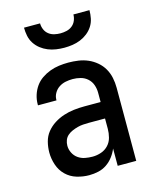

<svg xmlns="http://www.w3.org/2000/svg" viewBox="-113 -816 726 901"><g transform="rotate(-15 250.0 -366.0)"><path d="M208 8Q178 8 148 -1Q118 -10 96 -31.5Q74 -53 64 -83Q54 -113 54 -143Q54 -169 60.5 -194.5Q67 -220 83 -240Q99 -260 121 -274Q143 -288 167.5 -296Q192 -304 217.5 -307Q243 -310 269 -310H348V-355Q348 -375 341.5 -393.5Q335 -412 320.5 -425Q306 -438 287 -443Q268 -448 249 -448Q231 -448 214 -444.5Q197 -441 182.5 -431.5Q168 -422 159 -406.5Q150 -391 150 -374V-371H60V-376Q60 -399 67 -421Q74 -443 87 -461.5Q100 -480 119 -493Q138 -506 159.5 -514Q181 -522 203.5 -525Q226 -528 249 -528Q273 -528 297.5 -524.5Q322 -521 344 -511.5Q366 -502 385 -486Q404 -470 416 -449Q428 -428 433 -404Q438 -380 438 -355V0H348V-84Q340 -64 326 -45.5Q312 -27 293.5 -14.5Q275 -2 253 3Q231 8 208 8ZM246 -72Q267 -72 287.5 -79Q308 -86 322.5 -101.5Q337 -117 342.5 -138Q348 -159 348 -180V-230H269Q255 -230 241 -229Q227 -228 214 -224.5Q201 -221 188 -215.5Q175 -210 164.5 -201Q154 -192 149 -179Q144 -166 144 -152Q144 -134 152.5 -117Q161 -100 176 -89.5Q191 -79 209 -75.5Q227 -72 246 -72ZM250 -600Q230 -600 210 -603Q190 -606 171.5 -613.5Q153 -621 137 -633.5Q121 -646 110 -663Q99 -680 95 -700Q91 -720 91 -740H169Q169 -725 175 -710.5Q181 -696 193 -686.5Q205 -677 220 -673.5Q235 -670 250 -670Q265 -670 280 -673.5Q295 -677 307 -686.5Q319 -696 325 -710.5Q331 -725 331 -740H409Q409 -720 405 -700Q401 -680 390 -663Q379 -646 363 -633.5Q347 -621 328.5 -613.5Q310 -606 290 -603Q270 -600 250 -600Z"/></g></svg>

Font: Iosevka Medium
Style: Regular
Weight: 500
Monospace: yes
Designer: Belleve Invis
Foundry: Belleve Invis
Version: Version 32.5.0; ttfautohint (v1.8.4)